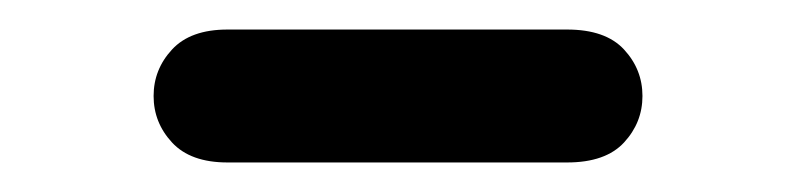

<svg xmlns="http://www.w3.org/2000/svg" viewBox="-20 -693 540 130"><path d="M364 -583Q390 -583 402.5 -596.5Q415 -610 415 -628Q415 -646 402.5 -659.5Q390 -673 364 -673Q342 -673 313.5 -673Q285 -673 253 -673Q221 -673 190.5 -673Q160 -673 134 -673Q109 -673 96.5 -659.5Q84 -646 84 -628Q84 -610 96.5 -596.5Q109 -583 134 -583Q156 -583 185.5 -583Q215 -583 247.5 -583Q280 -583 310.5 -583Q341 -583 364 -583Z"/></svg>

Font: Tilt Neon
Style: Regular
Weight: 400
Designer: Andy Clymer
Foundry: Andy Clymer
Version: Version 1.000